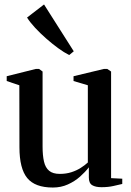

<svg xmlns="http://www.w3.org/2000/svg" viewBox="-20 -829 586 859"><path d="M434 8.5Q407.5 8.5 392.5 -0.5Q377.5 -9.5 377.5 -35V-80.5Q361.5 -59.5 337.8 -38.5Q314 -17.5 283.5 -3.8Q253 10 216.5 10Q136.5 10 101.8 -32.5Q67 -75 67 -170L66.5 -447.5L10 -466.5V-488L140 -520.5H155L170.5 -509V-173.5Q170.5 -133.5 176.8 -106.2Q183 -79 199.8 -65Q216.5 -51 247.5 -51Q276 -51 299.2 -58.5Q322.5 -66 341 -77.8Q359.5 -89.5 373 -102V-447.5L309 -466.5V-488L444.5 -520.5H460L477 -509V-32L527 -29.5V-6Q510 -2 487 3.2Q464 8.5 434 8.5ZM289 -583Q267 -594 240.2 -613.5Q213.5 -633 186.8 -656.5Q160 -680 137.2 -704.5Q114.5 -729 101 -750.5L177 -809L310 -599.5L290 -583Z"/></svg>

Font: Merriweather 120pt Medium
Style: Regular
Weight: 500
Version: Version 2.100